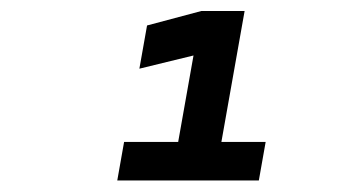

<svg xmlns="http://www.w3.org/2000/svg" viewBox="-20 -713 626 343"><path d="M286.1 -390.6 339.8 -693.4H417L363.3 -390.6ZM189.5 -390.6 201.7 -459.5H302.7L290.5 -390.6ZM358.4 -390.6 370.6 -459.5H454.6L442.4 -390.6ZM229 -590.3 242.7 -667.5 339.8 -693.4 331.1 -615.2Z"/></svg>

Font: Cascadia Code PL
Style: Italic
Weight: 400
Italic angle: -10°
Monospace: yes
Designer: Aaron Bell
Foundry: Saja Typeworks
Version: Version 2404.023